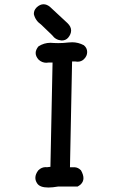

<svg xmlns="http://www.w3.org/2000/svg" viewBox="-20 -857 540 883"><path d="M135.7 -793Q135.7 -810.1 147.5 -821.8L149.9 -824.2Q164.6 -837.4 180.2 -837.4Q194.8 -837.4 209 -826.2Q289.6 -752 290.5 -750.5Q307.1 -734.4 307.1 -717Q307.1 -699.7 293 -683.1Q281.7 -670.9 265.1 -670.9Q263.7 -670.9 262.2 -670.9Q235.4 -673.3 219.7 -695.3L168.9 -744.1Q142.6 -762.2 135.7 -792ZM192.9 -568.4Q173.3 -568.4 157.7 -582.5Q144 -597.7 144 -613.3Q144 -627.9 156.7 -643.6Q182.1 -660.2 212.4 -660.2Q220.2 -660.2 228.5 -659.2Q237.8 -658.7 247.6 -658.7Q270 -658.7 294.4 -661.6Q302.7 -662.6 312 -662.6Q339.8 -662.6 365.7 -648.9Q380.9 -636.2 380.9 -617.7Q380.9 -599.1 365.7 -584.5Q354 -573.2 336.4 -573.2Q331.5 -573.2 326.7 -574.2H311.5L301.8 -87.9H322.8Q339.4 -86.9 351.1 -74.7L352.1 -74.2Q363.8 -53.7 363.8 -37.6Q363.8 -21.5 351.6 -9.3Q346.2 -4.4 336.9 1H246.6Q221.2 5.4 202.1 5.4Q163.1 5.4 150.9 -13.7Q142.6 -25.9 142.6 -39.1Q142.6 -56.2 156.2 -73.7Q170.9 -88.4 190.4 -88.4Q192.9 -88.4 195.3 -87.9L211.9 -89.8L221.7 -569.3H202.6Q197.8 -568.4 192.9 -568.4Z"/></svg>

Font: Bakudai
Style: Bold
Weight: 700
Version: Version 1.48